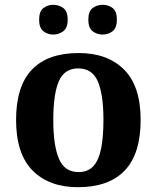

<svg xmlns="http://www.w3.org/2000/svg" viewBox="-20 -770 653 800"><path d="M304.6 10Q185 10 116 -59.3Q47 -128.7 47 -270.3Q47 -411 113.1 -480Q179.2 -549 308 -549Q428 -549 497 -480Q566 -411 566 -270.3Q566 -128.7 499.5 -59.3Q433 10 304.6 10ZM307.2 -53Q346 -53 368.7 -77.4Q391.3 -101.7 401.2 -150.5Q411 -199.2 411 -270Q411 -377 387.5 -431Q364 -485 306 -485Q248 -485 225 -431.2Q202 -377.5 202 -270Q202 -164 225.5 -108.5Q249 -53 307.2 -53ZM408 -626Q384 -626 366 -639.8Q348 -653.6 348 -687.7Q348 -723 366 -736.5Q384 -750 408 -750Q431 -750 449 -736.7Q467 -723.4 467 -688Q467 -653.7 449 -639.8Q431 -626 408 -626ZM202 -626Q179 -626 161 -639.8Q143 -653.6 143 -687.7Q143 -723 161 -736.5Q179 -750 202 -750Q225 -750 243.5 -736.7Q262 -723.4 262 -688Q262 -653.7 243.5 -639.8Q225 -626 202 -626Z"/></svg>

Font: Noto Serif Tamil
Style: Italic
Weight: 400
Italic angle: -12°
Designer: Indian Type Foundry, Tom Grace, and the Monotype Design Team
Foundry: Monotype Imaging Inc.
Version: Version 2.003